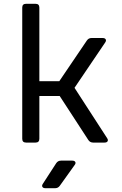

<svg xmlns="http://www.w3.org/2000/svg" viewBox="-20 -750 640 1010"><path d="M117 0Q97 0 97 -20V-710Q97 -730 117 -730H167Q187 -730 187 -710V-323H292L437 -537Q446 -550 461 -550H520Q532 -550 536 -543Q540 -536 533 -526L372 -288L543 -24Q550 -14 546 -7Q542 0 530 0H470Q454 0 445 -13L294 -245H187V-20Q187 0 167 0ZM219 240Q207 240 203 233Q199 226 206 216L276 108Q285 95 301 95H360Q372 95 376 102Q380 109 372 119L294 228Q285 240 270 240Z"/></svg>

Font: Pitagon Sans Mono
Style: Regular
Weight: 400
Monospace: yes
Designer: Travis Tran
Foundry: Pitagon
Version: Version 1.001;gftools[0.9.26]